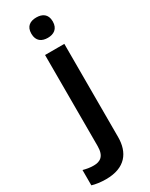

<svg xmlns="http://www.w3.org/2000/svg" viewBox="-313 -799 852 1087"><g transform="rotate(-30 113.0 -255.5)"><path d="M74 -685C74 -636 105 -618 144 -618C182 -618 214 -636 214 -685C214 -734 182 -751 144 -751C105 -751 74 -734 74 -685ZM29 240C156 240 207 167 207 67V-542H81V54C81 120 49 138 8 138C-19 138 -38 134 -61 128V228C-39 235 -5 240 29 240Z"/></g></svg>

Font: Noto Sans Myanmar SemiBold
Style: Regular
Weight: 600
Designer: Monotype Design Team
Foundry: Monotype Imaging Inc.
Version: Version 2.107